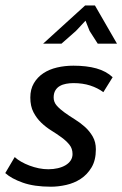

<svg xmlns="http://www.w3.org/2000/svg" viewBox="-25 -685 456 715"><path d="M0 0ZM245.1 -111.3Q245.1 -131.8 233.4 -146.2Q221.7 -160.6 204.3 -173.3Q187 -186 166.5 -198.7Q146 -211.4 128.7 -228Q111.3 -244.6 99.6 -267.1Q87.9 -289.6 87.9 -321.8Q87.9 -352.5 101.1 -375Q114.3 -397.5 136.2 -412.1Q158.2 -426.8 187.3 -433.6Q216.3 -440.4 248.5 -440.4Q297.9 -440.4 334.2 -430.2Q370.6 -419.9 394.5 -397.5L359.9 -341.8Q338.9 -357.4 311 -366.5Q283.2 -375.5 248.5 -375.5Q234.4 -375.5 221.2 -373Q208 -370.6 197.8 -364.7Q187.5 -358.9 181.2 -348.4Q174.8 -337.9 174.8 -321.8Q174.8 -304.7 186.5 -291.5Q198.2 -278.3 215.6 -265.9Q232.9 -253.4 253.4 -240.7Q273.9 -228 291.3 -212.4Q308.6 -196.8 320.3 -176.5Q332 -156.2 332 -128.9Q332 -88.4 315.9 -61.5Q299.8 -34.7 275.4 -18.8Q251 -2.9 221.4 3.7Q191.9 10.3 165 10.3Q102.1 10.3 59.6 -4.9Q17.1 -20 -5.4 -40.5L29.8 -100.1Q39.1 -91.3 53.5 -83Q67.9 -74.7 84.7 -68.4Q101.6 -62 119.6 -58.3Q137.7 -54.7 154.8 -54.7Q173.8 -54.7 190.4 -58.6Q207 -62.5 219.2 -69.8Q231.4 -77.1 238.3 -87.6Q245.1 -98.1 245.1 -111.3ZM292 -664.6H328.6L410.6 -522.5H338.9L308.6 -569.8L293.5 -607.9L257.8 -569.8L204.1 -522.5H135.7Z"/></svg>

Font: PT Astra Sans
Style: Italic
Weight: 400
Italic angle: -16°
Designer: A.Korolkova, I. Chaeva
Foundry: ParaType Ltd
Version: Version 1.001; ttfautohint (v1.6)